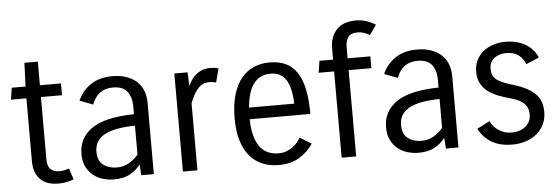

<svg xmlns="http://www.w3.org/2000/svg" viewBox="-49 -893 3072 1053"><g transform="rotate(-5 1487.0 -366.5)"><path d="M319 -10Q281 6 234 6Q168 6 134 -30Q100 -66 100 -129V-475H15L25 -540H101L106 -670H180V-540H296V-475H180V-133Q180 -93 198 -77Q216 -61 247 -61Q262 -61 272.5 -63.5Q283 -66 299 -71Z M691 0 687 -60Q665 -30 629.5 -10Q594 10 539 10Q510 10 480.5 1.5Q451 -7 427.5 -25.5Q404 -44 389 -73Q374 -102 374 -144Q374 -232 446.5 -283Q519 -334 680 -337V-382Q680 -430 656.5 -461.5Q633 -493 577 -493Q534 -493 505.5 -471.5Q477 -450 462 -409L389 -437Q413 -491 461 -523Q509 -555 579 -555Q625 -555 659 -542.5Q693 -530 715.5 -508.5Q738 -487 749 -457.5Q760 -428 760 -394V0ZM561 -54Q599 -54 628 -71Q657 -88 680 -114V-274Q565 -272 511 -241.5Q457 -211 457 -150Q457 -99 487.5 -76.5Q518 -54 561 -54Z M920 0V-540H993L996 -464Q1016 -509 1047 -531Q1078 -553 1116 -553Q1130 -553 1140 -552Q1150 -551 1164 -546L1144 -471Q1135 -473 1125.5 -474.5Q1116 -476 1104 -476Q1084 -476 1068.5 -467.5Q1053 -459 1040.5 -444Q1028 -429 1018 -409.5Q1008 -390 1000 -369V0Z M1637 -91Q1611 -50 1564 -20Q1517 10 1447 10Q1398 10 1358 -6.5Q1318 -23 1289 -57Q1260 -91 1244 -142.5Q1228 -194 1228 -265Q1228 -341 1244.5 -396Q1261 -451 1290.5 -486.5Q1320 -522 1359.5 -538.5Q1399 -555 1444 -555Q1494 -555 1531.5 -538.5Q1569 -522 1594 -485.5Q1619 -449 1631.5 -392Q1644 -335 1644 -254H1310Q1311 -197 1322.5 -158.5Q1334 -120 1353 -97Q1372 -74 1397.5 -64Q1423 -54 1452 -54Q1476 -54 1495.5 -61.5Q1515 -69 1530 -80Q1545 -91 1556 -104.5Q1567 -118 1574 -130ZM1444 -493Q1388 -493 1354 -451Q1320 -409 1312 -318H1561Q1559 -367 1550.5 -400.5Q1542 -434 1527 -454.5Q1512 -475 1491.5 -484Q1471 -493 1444 -493Z M2007 -656Q1975 -677 1940 -677Q1903 -677 1888.5 -656.5Q1874 -636 1874 -601V-540H1999V-475H1874V0H1794V-475H1709L1719 -540H1794V-603Q1794 -664 1829.5 -703.5Q1865 -743 1940 -743Q1969 -743 1996.5 -733.5Q2024 -724 2045 -710Z M2368 0 2364 -60Q2342 -30 2306.5 -10Q2271 10 2216 10Q2187 10 2157.5 1.5Q2128 -7 2104.5 -25.5Q2081 -44 2066 -73Q2051 -102 2051 -144Q2051 -232 2123.5 -283Q2196 -334 2357 -337V-382Q2357 -430 2333.5 -461.5Q2310 -493 2254 -493Q2211 -493 2182.5 -471.5Q2154 -450 2139 -409L2066 -437Q2090 -491 2138 -523Q2186 -555 2256 -555Q2302 -555 2336 -542.5Q2370 -530 2392.5 -508.5Q2415 -487 2426 -457.5Q2437 -428 2437 -394V0ZM2238 -54Q2276 -54 2305 -71Q2334 -88 2357 -114V-274Q2242 -272 2188 -241.5Q2134 -211 2134 -150Q2134 -99 2164.5 -76.5Q2195 -54 2238 -54Z M2734 10Q2667 10 2621.5 -16Q2576 -42 2549 -93L2619 -129Q2633 -97 2664.5 -76.5Q2696 -56 2736 -56Q2756 -56 2775 -61.5Q2794 -67 2809 -78.5Q2824 -90 2833 -106.5Q2842 -123 2842 -146Q2842 -175 2830.5 -192.5Q2819 -210 2800 -221.5Q2781 -233 2756.5 -240Q2732 -247 2707 -255Q2636 -277 2603 -313.5Q2570 -350 2570 -404Q2570 -441 2584 -469Q2598 -497 2622 -516Q2646 -535 2677 -545Q2708 -555 2742 -555Q2808 -555 2853.5 -528Q2899 -501 2919 -453L2848 -423Q2834 -456 2809.5 -474.5Q2785 -493 2741 -493Q2723 -493 2707 -488Q2691 -483 2678 -473.5Q2665 -464 2657.5 -449Q2650 -434 2650 -413Q2650 -392 2657.5 -377Q2665 -362 2680.5 -351Q2696 -340 2720.5 -331Q2745 -322 2778 -312Q2844 -292 2883.5 -255.5Q2923 -219 2923 -154Q2923 -117 2909 -87Q2895 -57 2870 -35.5Q2845 -14 2810 -2Q2775 10 2734 10Z"/></g></svg>

Font: Carrois Gothic
Style: Regular
Weight: 400
Designer: Ralph du Carrois
Foundry: Ralph du Carrois
Version: Version 1.002